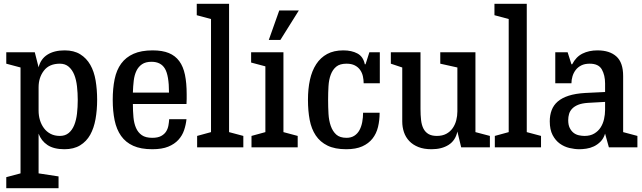

<svg xmlns="http://www.w3.org/2000/svg" viewBox="-20 -775 3379 1010"><path d="M13 157 88 137V-420L13 -440V-500H163L183 -421Q194 -465 229.5 -487.5Q265 -510 320 -510Q369 -510 402 -489.5Q435 -469 455 -434Q475 -399 483 -351.5Q491 -304 491 -250Q491 -196 482.5 -148.5Q474 -101 454.5 -66Q435 -31 401.5 -10.5Q368 10 319 10Q263 10 230 -12Q197 -34 183 -72V137L288 153V215H13ZM295 -440Q239 -440 211 -403.5Q183 -367 183 -316V-193Q183 -167 190 -143.5Q197 -120 211 -101Q225 -82 246 -71Q267 -60 295 -60Q323 -60 341.5 -75.5Q360 -91 370.5 -117Q381 -143 385 -177Q389 -211 389 -249Q389 -286 385 -321Q381 -356 370.5 -382Q360 -408 341.5 -424Q323 -440 295 -440Z M781 10Q721 10 681 -8Q641 -26 617 -60Q593 -94 583 -142Q573 -190 573 -250Q573 -310 583 -358.5Q593 -407 617.5 -440.5Q642 -474 682.5 -492Q723 -510 783 -510Q834 -510 868 -496Q902 -482 923 -453.5Q944 -425 953 -381.5Q962 -338 962 -279Q962 -267 962 -254.5Q962 -242 961 -228H679Q679 -191 682 -158.5Q685 -126 695.5 -102Q706 -78 726 -64Q746 -50 781 -50Q810 -50 827.5 -59.5Q845 -69 854 -83.5Q863 -98 866 -115Q869 -132 870 -148H961Q958 -119 948.5 -90.5Q939 -62 918.5 -39.5Q898 -17 865 -3.5Q832 10 781 10ZM777 -450Q746 -450 727 -437Q708 -424 697.5 -402Q687 -380 683.5 -350.5Q680 -321 679 -288H869Q869 -378 847.5 -414Q826 -450 777 -450Z M1017 -60 1090 -80V-675L1015 -695V-755H1185V-80L1260 -60V0H1017Z M1303 -60 1376 -80V-426L1301 -446V-500H1471V-80L1546 -60V0H1303ZM1449 -720H1552L1455 -565H1394Z M1801 10Q1742 10 1703 -9Q1664 -28 1641 -62.5Q1618 -97 1609 -144.5Q1600 -192 1600 -250Q1600 -308 1610.5 -355.5Q1621 -403 1643.5 -437.5Q1666 -472 1701 -491Q1736 -510 1786 -510Q1830 -510 1860.5 -493.5Q1891 -477 1899 -437H1903L1923 -500H1978V-337H1893Q1893 -355 1889 -373.5Q1885 -392 1874.5 -407Q1864 -422 1846.5 -431Q1829 -440 1803 -440Q1768 -440 1749 -424.5Q1730 -409 1720 -382.5Q1710 -356 1708 -321.5Q1706 -287 1706 -250Q1706 -212 1708 -176.5Q1710 -141 1720 -112.5Q1730 -84 1749 -67Q1768 -50 1803 -50Q1827 -50 1844 -61Q1861 -72 1871 -90.5Q1881 -109 1885.5 -133Q1890 -157 1890 -182H1977Q1977 -142 1968.5 -107Q1960 -72 1939.5 -46Q1919 -20 1885.5 -5Q1852 10 1801 10Z M2250 10Q2210 10 2181 -1.5Q2152 -13 2133 -33Q2114 -53 2105 -79.5Q2096 -106 2096 -136V-420L2036 -440V-500H2192V-202Q2192 -170 2195 -143.5Q2198 -117 2207.5 -98.5Q2217 -80 2234 -70Q2251 -60 2278 -60Q2307 -60 2327.5 -71Q2348 -82 2361 -100.5Q2374 -119 2380 -142Q2386 -165 2386 -189V-420L2296 -440V-500H2481V-80L2557 -60V0H2406L2386 -83Q2376 -36 2340 -13Q2304 10 2250 10Z M2583 -60 2656 -80V-675L2581 -695V-755H2751V-80L2826 -60V0H2583Z M3028 10Q3003 10 2975.5 3.5Q2948 -3 2925 -19.5Q2902 -36 2887 -64.5Q2872 -93 2872 -137Q2872 -169 2882 -195.5Q2892 -222 2914 -241Q2936 -260 2971.5 -271.5Q3007 -283 3059 -286L3163 -291V-336Q3163 -379 3146 -409.5Q3129 -440 3082 -440Q3056 -440 3038 -431Q3020 -422 3008.5 -407Q2997 -392 2991.5 -373.5Q2986 -355 2986 -337H2901V-500H2966L2986 -437H2990Q3010 -476 3044 -493Q3078 -510 3123 -510Q3187 -510 3222.5 -478Q3258 -446 3258 -375V-80L3333 -60V0H3183L3163 -72Q3155 -46 3139 -30Q3123 -14 3104 -5Q3085 4 3064.5 7Q3044 10 3028 10ZM3055 -60Q3085 -60 3106 -72.5Q3127 -85 3139.5 -104.5Q3152 -124 3157.5 -148.5Q3163 -173 3163 -197V-239L3074 -234Q3042 -232 3022 -224Q3002 -216 2990 -203.5Q2978 -191 2973.5 -175.5Q2969 -160 2969 -143Q2969 -118 2977 -102Q2985 -86 2997 -76.5Q3009 -67 3024.5 -63.5Q3040 -60 3055 -60Z"/></svg>

Font: Hermeneus One
Style: Regular
Weight: 400
Designer: Rodrigo Fuenzalida, Pablo Impallari
Foundry: Pablo Impallari, Rodrigo Fuenzalida
Version: Version 1.002; ttfautohint (v0.93) -l 8 -r 50 -G 200 -x 14 -